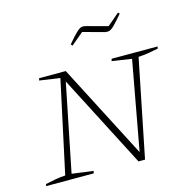

<svg xmlns="http://www.w3.org/2000/svg" viewBox="-106 -829 924 934"><g transform="rotate(-15 356.0 -362.5)"><path d="M481 -516H712L711 -506Q686 -501 664 -497Q642 -493 610 -491L511 0H478L237 -467L148 -26L255 -12L253 0H13L15 -10Q42 -16 67.5 -20.5Q93 -25 116 -26L216 -490L113 -505L116 -516H250L495 -42L577 -490L478 -505ZM314 -627 307 -635Q339 -673 355 -687.5Q371 -702 380.5 -703.5Q390 -705 401 -702L508 -673L569 -725L576 -718Q547 -684 531.5 -668.5Q516 -653 505.5 -650Q495 -647 482 -650L376 -679Z"/></g></svg>

Font: Piazzolla SC Thin
Style: Italic
Weight: 100
Italic angle: -11.3°
Designer: Juan Pablo del Peral
Foundry: Huerta Tipografica
Version: Version 1.330